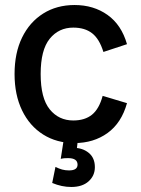

<svg xmlns="http://www.w3.org/2000/svg" viewBox="-20 -560 560 765"><path d="M277 10Q206 10 152 -24Q98 -58 68 -120Q38 -182 38 -265Q38 -349 68 -410.5Q98 -472 152 -506Q206 -540 277 -540Q353 -540 408.5 -500.5Q464 -461 486 -384L392 -353Q376 -405 347 -427.5Q318 -450 272 -450Q214 -450 178 -405.5Q142 -361 142 -265Q142 -169 178 -124.5Q214 -80 272 -80Q318 -80 346.5 -103Q375 -126 389 -178L486 -149Q464 -70 408.5 -30Q353 10 277 10ZM264 185Q245 185 226 181Q207 177 188 169L201 105Q215 112 227.5 115.5Q240 119 255 119Q289 119 289 96Q289 70 251 70Q243 70 236.5 70.5Q230 71 222 73L235 -11L291 -9L285 43L273 29Q309 29 333.5 49Q358 69 358 106Q358 140 333 162.5Q308 185 264 185Z"/></svg>

Font: Radio Canada Big
Style: Regular
Weight: 400
Designer: Étienne Aubert Bonn
Foundry: Coppers and Brasses
Version: Version 1.001